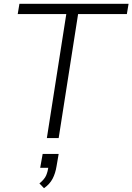

<svg xmlns="http://www.w3.org/2000/svg" viewBox="-20 -725 695 1008"><path d="M226 0 328 -651H73L82 -705H655L646 -651H390L288 0ZM211 263 187 238Q214 216 222.5 195.5Q231 175 235 148L251 156H191L204 83H288L277 147Q271 185 256 213.5Q241 242 211 263Z"/></svg>

Font: Mulish ExtraLight Light
Style: Italic
Weight: 300
Italic angle: -9°
Version: Version 3.603